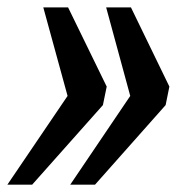

<svg xmlns="http://www.w3.org/2000/svg" viewBox="-65 -502 498 522"><path d="M225.1 -266.6 214.8 -216.3 22.5 0H-44.9L118.7 -241.2L52.7 -481.9H120.1ZM395.5 -266.6 385.3 -216.3 193.4 0H126L289.1 -241.2L223.6 -481.9H291Z"/></svg>

Font: Charis SIL Am
Style: Bold Italic
Weight: 700
Italic angle: -11°
Foundry: SIL International
Version: Version 5.000